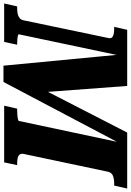

<svg xmlns="http://www.w3.org/2000/svg" viewBox="125 -907 754 1108"><g transform="rotate(90 502.0 -353.0)"><path d="M-32 0 -15 -75H-5Q13 -75 27.5 -78Q42 -81 52 -89Q62 -97 65 -111L167 -599Q171 -614 164.5 -621.5Q158 -629 144.5 -632Q131 -635 113 -635H103L120 -710H444L483 -187L431 -161L713 -710H1036L1019 -635H1009Q982 -635 963 -628Q944 -621 939 -599L836 -111Q834 -97 840.5 -89Q847 -81 860.5 -78Q874 -75 891 -75H901L885 0H558L575 -75H583Q595 -75 609.5 -76Q624 -77 635 -79.5Q646 -82 646 -85L774 -687L786 -688L421 4H327L261 -688L274 -692L146 -85Q145 -82 154 -79.5Q163 -77 176 -76Q189 -75 200 -75H206L190 0Z"/></g></svg>

Font: Roboto Serif 20pt
Style: Bold Italic
Weight: 700
Italic angle: -10°
Version: Version 1.007